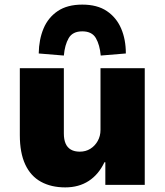

<svg xmlns="http://www.w3.org/2000/svg" viewBox="-20 -802 715 833"><path d="M263 11Q202 11 157.5 -13.5Q113 -38 89.5 -88.5Q66 -139 66 -216V-506H257V-223Q257 -197 264.5 -179.5Q272 -162 287.5 -153Q303 -144 326 -144Q352 -144 372 -156.5Q392 -169 404 -190.5Q416 -212 416 -238V-506H608V0H437V-98H433Q408 -45 365 -17Q322 11 263 11ZM257 -561 148 -570Q149 -631 169 -678.5Q189 -726 230.5 -754Q272 -782 337 -782Q402 -782 443.5 -754Q485 -726 505.5 -678.5Q526 -631 526 -570L417 -561Q413 -607 396 -636.5Q379 -666 337 -666Q295 -666 278 -636.5Q261 -607 257 -561Z"/></svg>

Font: Nunito Sans 7pt Black
Style: Regular
Weight: 900
Designer: Vernon Adams
Foundry: Vernon Adams
Version: Version 3.101;gftools[0.9.27]